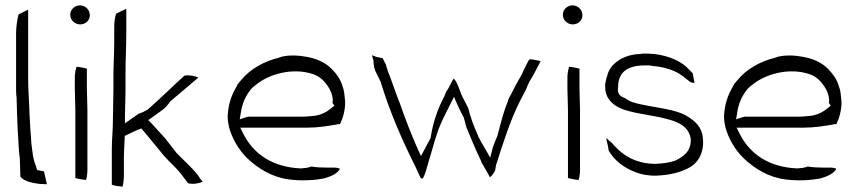

<svg xmlns="http://www.w3.org/2000/svg" viewBox="-20 -689 3206 716"><path d="M40 -350C40 -342 41 -331 42 -323V-321C43 -282 44 -243 46 -203C49 -168 49 -129 54 -97V-96L56 -30C68 -15 94 -7 128 -3L155 -2L144 -50C135 -51 127 -54 118 -55L114 -70C102 -97 101 -127 97 -154V-155C94 -191 92 -226 90 -265C89 -309 85 -351 85 -396V-653C74 -648 63 -642 49 -635C44 -614 40 -589 40 -565Z M242 -634C242 -614 259 -598 279 -598C299 -598 315 -613 315 -632C315 -653 298 -669 278 -669C258 -669 242 -653 242 -634ZM259 -357C259 -331 261 -308 261 -279V-25C273 -22 287 -19 301 -18C304 -29 306 -42 306 -56V-279C306 -306 304 -329 304 -357V-433C293 -436 279 -439 265 -440C262 -429 259 -414 259 -401Z M397 0C408 4 423 6 437 7C440 -4 442 -20 442 -35V-96C442 -123 444 -149 445 -174V-182C462 -190 479 -199 497 -206L507 -210L514 -202C540 -170 567 -139 594 -105L602 -97C615 -82 631 -69 647 -50C659 -36 670 -20 681 -6C697 -1 719 -4 736 -11C731 -17 723 -27 717 -37C695 -65 664 -92 638 -119L596 -173C576 -194 564 -209 545 -229L533 -241L583 -277L584 -278C596 -286 604 -296 614 -309V-310L615 -311C650 -340 683 -369 720 -400C705 -406 687 -410 668 -407C622 -366 578 -321 529 -279H528C520 -274 508 -268 497 -265C488 -259 479 -252 470 -246L446 -229V-258C446 -287 448 -317 448 -345V-410C448 -465 451 -516 451 -569V-656C440 -651 426 -645 413 -638C409 -626 406 -609 406 -590V-534C406 -482 402 -433 403 -383V-358C403 -318 401 -278 401 -238C401 -201 397 -169 397 -135Z M829 -255C829 -241 831 -229 834 -215C846 -171 871 -129 902 -99C943 -60 995 -28 1057 -20C1103 -14 1150 -16 1190 -24C1217 -32 1240 -43 1248 -60C1242 -62 1234 -64 1227 -64H1198C1178 -64 1160 -65 1141 -68C1129 -63 1116 -62 1103 -61H1101C995 -66 925 -115 887 -191L876 -213H1127C1167 -213 1202 -219 1237 -225L1239 -226H1248C1259 -249 1268 -279 1267 -311L1264 -340C1263 -350 1261 -358 1257 -368V-369C1249 -395 1235 -413 1218 -431C1193 -457 1157 -473 1111 -479C1080 -484 1044 -483 1023 -475H1022L1021 -474C965 -461 912 -431 879 -390C873 -384 866 -375 862 -367V-366C843 -334 831 -300 829 -255ZM874 -244 878 -268C883 -302 894 -327 911 -350C920 -363 931 -370 940 -377C985 -412 1070 -438 1146 -413C1173 -405 1191 -385 1203 -367C1213 -352 1220 -335 1221 -317V-316C1221 -312 1220 -309 1220 -305L1227 -295L1216 -286C1199 -272 1180 -261 1152 -257L1129 -255C1121 -254 1113 -254 1106 -254H912C906 -254 903 -254 898 -252Z M1367 -483C1368 -478 1371 -469 1373 -463V-455C1373 -450 1374 -449 1375 -440L1378 -428C1385 -414 1393 -398 1401 -381V-379C1434 -271 1477 -173 1523 -80C1532 -63 1541 -40 1549 -25C1550 -24 1553 -23 1556 -23C1566 -37 1571 -63 1580 -92C1590 -122 1597 -154 1609 -188C1622 -230 1641 -263 1658 -298L1673 -328L1686 -298C1693 -283 1700 -268 1708 -253L1709 -252L1715 -231V-230C1716 -225 1717 -222 1719 -215C1736 -174 1753 -132 1772 -93L1776 -83C1782 -72 1789 -60 1796 -48C1801 -41 1803 -34 1807 -28C1814 -33 1822 -43 1827 -55V-57C1828 -62 1829 -67 1830 -74V-75L1831 -77C1856 -155 1883 -241 1919 -312L1942 -356C1945 -365 1950 -376 1954 -384L1955 -385V-386C1970 -409 1982 -434 1996 -461C1984 -464 1972 -467 1956 -468C1949 -464 1945 -449 1934 -430C1923 -402 1908 -383 1897 -359L1876 -319C1875 -318 1875 -313 1872 -306C1858 -273 1847 -228 1836 -187V-185C1829 -168 1822 -153 1817 -136L1808 -101L1790 -133C1782 -147 1774 -159 1767 -174L1766 -175L1761 -187C1747 -218 1735 -250 1726 -286L1702 -333C1692 -358 1685 -384 1672 -396C1665 -387 1658 -369 1649 -354H1648C1643 -347 1640 -337 1636 -327L1635 -326C1612 -282 1595 -234 1586 -176L1585 -173L1550 -107L1537 -135C1513 -190 1491 -246 1471 -304C1455 -342 1440 -392 1425 -427V-429C1423 -435 1421 -438 1419 -449C1415 -456 1411 -463 1407 -472L1383 -477C1378 -479 1374 -481 1367 -483Z M2079 -634C2079 -614 2096 -598 2116 -598C2136 -598 2152 -613 2152 -632C2152 -653 2135 -669 2115 -669C2095 -669 2079 -653 2079 -634ZM2096 -357C2096 -331 2098 -308 2098 -279V-25C2110 -22 2124 -19 2138 -18C2141 -29 2143 -42 2143 -56V-279C2143 -306 2141 -329 2141 -357V-433C2130 -436 2116 -439 2102 -440C2099 -429 2096 -414 2096 -401Z M2237 -360C2239 -319 2267 -295 2304 -281C2352 -264 2422 -259 2475 -243H2476C2486 -239 2495 -238 2508 -231C2534 -219 2550 -202 2556 -172V-170C2558 -123 2526 -104 2500 -91L2499 -90H2498C2478 -83 2452 -79 2425 -78C2345 -78 2296 -115 2261 -157C2258 -160 2253 -163 2251 -165C2248 -168 2245 -172 2240 -173C2240 -172 2241 -172 2241 -171L2247 -145L2250 -127C2258 -113 2272 -95 2292 -79C2324 -55 2369 -32 2428 -34C2478 -36 2515 -46 2545 -61C2586 -81 2607 -123 2601 -175C2598 -214 2572 -239 2540 -257C2501 -281 2429 -287 2369 -300C2348 -305 2329 -309 2311 -323C2304 -326 2293 -329 2288 -339C2283 -347 2284 -356 2285 -364C2285 -420 2320 -445 2384 -445H2401C2407 -445 2408 -444 2414 -443C2443 -441 2472 -434 2496 -423C2521 -412 2538 -395 2553 -384C2558 -380 2565 -380 2570 -380L2563 -416C2556 -423 2547 -433 2537 -442C2510 -465 2461 -487 2399 -489H2377C2371 -488 2361 -487 2356 -487C2299 -482 2252 -448 2244 -404L2243 -403C2239 -387 2235 -374 2237 -361Z M2680 -255C2680 -241 2682 -229 2685 -215C2697 -171 2722 -129 2753 -99C2794 -60 2846 -28 2908 -20C2954 -14 3001 -16 3041 -24C3068 -32 3091 -43 3099 -60C3093 -62 3085 -64 3078 -64H3049C3029 -64 3011 -65 2992 -68C2980 -63 2967 -62 2954 -61H2952C2846 -66 2776 -115 2738 -191L2727 -213H2978C3018 -213 3053 -219 3088 -225L3090 -226H3099C3110 -249 3119 -279 3118 -311L3115 -340C3114 -350 3112 -358 3108 -368V-369C3100 -395 3086 -413 3069 -431C3044 -457 3008 -473 2962 -479C2931 -484 2895 -483 2874 -475H2873L2872 -474C2816 -461 2763 -431 2730 -390C2724 -384 2717 -375 2713 -367V-366C2694 -334 2682 -300 2680 -255ZM2725 -244 2729 -268C2734 -302 2745 -327 2762 -350C2771 -363 2782 -370 2791 -377C2836 -412 2921 -438 2997 -413C3024 -405 3042 -385 3054 -367C3064 -352 3071 -335 3072 -317V-316C3072 -312 3071 -309 3071 -305L3078 -295L3067 -286C3050 -272 3031 -261 3003 -257L2980 -255C2972 -254 2964 -254 2957 -254H2763C2757 -254 2754 -254 2749 -252Z"/></svg>

Font: SolarCharger
Style: 150
Weight: 100
Designer: Mew Too
Foundry: Cannot Into Space Fonts/KineticPlasma Fonts
Version: Version 1.100